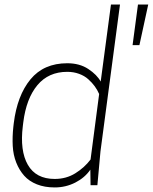

<svg xmlns="http://www.w3.org/2000/svg" viewBox="-20 -820 676 850"><path d="M590.8 -799.8H636.2L597.2 -620.1H566.9ZM222.2 9.8Q177.7 9.8 143.3 -3.9Q108.9 -17.6 87.2 -42Q65.4 -66.4 52 -100.1Q38.6 -133.8 36.4 -173.8Q34.2 -213.9 39.1 -258.8L41 -274.9Q56.2 -397.5 115 -468.8Q173.8 -540 277.8 -540Q332.5 -540 370.8 -514.6Q409.2 -489.3 425.8 -459L471.2 -799.8H511.2L424.8 -149.9L411.1 0H380.9L379.9 -68.8Q355.5 -33.2 313.2 -11.7Q271 9.8 222.2 9.8ZM277.8 -502Q194.8 -502 145.5 -442.9Q96.2 -383.8 83 -277.8L81.1 -262.2Q67.4 -152.8 103.3 -90.3Q139.2 -27.8 222.2 -27.8Q273.4 -27.8 313.7 -53Q354 -78.1 380.9 -113.8L418.9 -403.8Q411.1 -421.9 399.4 -438Q387.7 -454.1 370.8 -469.2Q354 -484.4 329.8 -493.2Q305.7 -502 277.8 -502Z"/></svg>

Font: Cooper Hewitt
Style: Light Italic
Weight: 704
Designer: Village Type and Design LLC
Foundry: Cooper Hewitt Smithsonian Design Museum
Version: 1.000